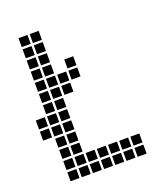

<svg xmlns="http://www.w3.org/2000/svg" viewBox="-122 -728 693 807"><g transform="rotate(-20 225.0 -325.0)"><path d="M55 -645V-605H95V-645ZM55 -595V-555H95V-595ZM55 -545V-505H95V-545ZM55 -495V-455H95V-495ZM55 -445V-405H95V-445ZM55 -395V-355H95V-395ZM55 -345V-305H95V-345ZM55 -295V-255H95V-295ZM55 -245V-205H95V-245ZM55 -195V-155H95V-195ZM55 -145V-105H95V-145ZM55 -95V-55H95V-95ZM55 -45V-5H95V-45ZM105 -45V-5H145V-45ZM105 -95V-55H145V-95ZM105 -145V-105H145V-145ZM105 -195V-155H145V-195ZM105 -245V-205H145V-245ZM105 -295V-255H145V-295ZM105 -345V-305H145V-345ZM105 -395V-355H145V-395ZM105 -445V-405H145V-445ZM105 -495V-455H145V-495ZM105 -545V-505H145V-545ZM105 -595V-555H145V-595ZM105 -645V-605H145V-645ZM155 -45V-5H195V-45ZM205 -45V-5H245V-45ZM255 -45V-5H295V-45ZM305 -45V-5H345V-45ZM355 -45V-5H395V-45ZM355 -95V-55H395V-95ZM305 -95V-55H345V-95ZM255 -95V-55H295V-95ZM205 -95V-55H245V-95ZM155 -95V-55H195V-95ZM5 -295V-255H45V-295ZM5 -245V-205H45V-245ZM155 -445V-405H195V-445ZM155 -395V-355H195V-395ZM205 -495V-455H245V-495ZM205 -445V-405H245V-445Z"/></g></svg>

Font: Nose Transport 13 Square
Style: Regular
Weight: 400
Designer: Nico Rohrbach
Foundry: Nose
Version: Version 1.400;Glyphs 3.2.3 (3260)